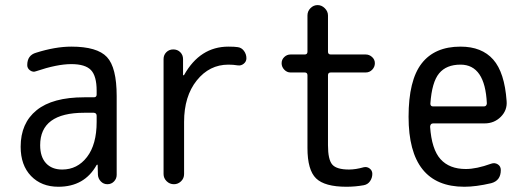

<svg xmlns="http://www.w3.org/2000/svg" viewBox="-20 -710 2040 740"><path d="M304.7 -275.4Q134.8 -275.4 134.8 -150.4Q134.8 -105.5 157.2 -81.1Q179.7 -56.6 219.7 -56.6Q278.3 -56.6 315.4 -105Q352.5 -153.3 352.5 -240.2V-263.7Q352.5 -274.4 341.8 -275.4ZM205.1 9.8Q139.6 9.8 99.6 -31.7Q59.6 -73.2 59.6 -144.5Q59.6 -235.4 121.1 -285.2Q182.6 -335 304.7 -335H341.8Q352.5 -335 352.5 -345.7V-360.4Q352.5 -417 330.6 -439.9Q308.6 -462.9 254.9 -462.9Q200.2 -462.9 119.1 -435.5Q107.4 -430.7 96.2 -438.5Q85 -446.3 85 -459Q85 -497.1 119.1 -506.8Q193.4 -530.3 254.9 -530.3Q354.5 -530.3 392.1 -490.2Q429.7 -450.2 429.7 -339.8V-36.1Q429.7 -21.5 419.4 -10.7Q409.2 0 394 0Q378.9 0 368.7 -10.7Q358.4 -21.5 357.4 -36.1L356.4 -74.2Q356.4 -75.2 355.5 -75.2Q353.5 -75.2 352.5 -74.2Q305.7 9.8 205.1 9.8Z M650.4 0Q633.8 0 622.1 -11.7Q610.4 -23.4 610.4 -39.1V-482.4Q610.4 -498 621.1 -508.8Q631.8 -519.5 647.9 -519.5Q664.1 -519.5 674.8 -508.8Q685.5 -498 685.5 -482.4V-420.9Q685.5 -419.9 686.5 -419.9Q688.5 -419.9 689.5 -420.9Q751 -530.3 860.4 -530.3Q884.8 -530.3 896.5 -528.3Q911.1 -526.4 920.4 -513.7Q929.7 -501 929.7 -485.4Q929.7 -472.7 919.4 -464.4Q909.2 -456.1 896.5 -458Q878.9 -460.9 860.4 -460.9Q787.1 -460.9 738.3 -399.9Q689.5 -338.9 689.5 -240.2V-39.1Q689.5 -22.5 677.7 -11.2Q666 0 650.4 0Z M1099.6 -430.7Q1085.9 -430.7 1075.7 -441.4Q1065.4 -452.1 1065.4 -466.3Q1065.4 -480.5 1075.7 -490.2Q1085.9 -500 1099.6 -500H1154.3Q1165 -500 1165 -510.7V-650.4Q1165 -667 1176.8 -678.7Q1188.5 -690.4 1204.1 -690.4Q1219.7 -690.4 1231.9 -678.2Q1244.1 -666 1244.1 -650.4V-510.7Q1244.1 -500 1254.9 -500H1389.6Q1403.3 -500 1414.1 -490.2Q1424.8 -480.5 1424.8 -466.3Q1424.8 -452.1 1414.6 -441.4Q1404.3 -430.7 1389.6 -430.7H1254.9Q1244.1 -430.7 1244.1 -419.9V-150.4Q1244.1 -94.7 1260.7 -75.7Q1277.3 -56.6 1325.2 -56.6Q1350.6 -56.6 1381.8 -65.4Q1394.5 -68.4 1404.8 -60.5Q1415 -52.7 1415 -40Q1415 -24.4 1406.2 -11.7Q1397.5 1 1381.8 3.9Q1348.6 9.8 1315.4 9.8Q1231.4 9.8 1198.2 -22.5Q1165 -54.7 1165 -139.6V-419.9Q1165 -430.7 1154.3 -430.7Z M1754.9 -460.9Q1700.2 -460.9 1672.4 -427.2Q1644.5 -393.6 1638.7 -310.5Q1638.7 -299.8 1649.4 -299.8H1844.7Q1855.5 -299.8 1856.4 -311.5Q1849.6 -460.9 1754.9 -460.9ZM1769.5 9.8Q1554.7 9.8 1554.7 -259.8Q1554.7 -400.4 1605 -465.3Q1655.3 -530.3 1754.9 -530.3Q1836.9 -530.3 1880.9 -480.5Q1924.8 -430.7 1932.6 -320.3Q1935.5 -285.2 1910.2 -259.8Q1884.8 -234.4 1847.7 -234.4H1649.4Q1638.7 -234.4 1637.7 -221.7Q1643.6 -134.8 1677.7 -96.7Q1711.9 -58.6 1775.4 -58.6Q1816.4 -58.6 1873 -79.1Q1886.7 -84 1898.4 -76.7Q1910.2 -69.3 1910.2 -54.7Q1910.2 -13.7 1873 -3.9Q1814.5 9.8 1769.5 9.8Z"/></svg>

Font: Rounded-X Mgen+ 1m regular
Style: Regular
Weight: 400
Designer: [Source Han Sans]
Ryoko NISHIZUKA  (kana & ideographs); Paul D. Hunt (Latin, Greek & Cyrillic); Wenlong ZHANG  (bopomofo
Version: Version 1.059.20150602